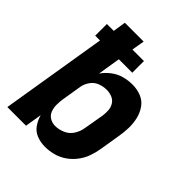

<svg xmlns="http://www.w3.org/2000/svg" viewBox="-207 -858 989 989"><g transform="rotate(45 288.0 -363.5)"><path d="M287 8Q317 8 347.5 0Q378 -8 405 -26.5Q432 -45 452 -71.5Q472 -98 482.5 -127.5Q493 -157 498 -188L516 -298Q522 -331 523 -365Q524 -399 516.5 -430.5Q509 -462 491 -488Q473 -514 443 -526Q413 -538 379 -538Q349 -538 318.5 -530Q288 -522 261.5 -502Q235 -482 217 -456L237 -580H335V-665H251L263 -735H126L115 -665H65V-580H100L5 0H141L156 -92Q164 -63 181 -38.5Q198 -14 226.5 -3Q255 8 287 8ZM248 -105Q227 -105 209 -115.5Q191 -126 183.5 -145.5Q176 -165 176 -186.5Q176 -208 179 -229L197 -339Q201 -363 216.5 -385Q232 -407 256 -416Q280 -425 304 -425Q325 -425 343.5 -417.5Q362 -410 372.5 -393.5Q383 -377 384.5 -357Q386 -337 383 -316L364 -206Q360 -179 344.5 -154Q329 -129 302 -117Q275 -105 248 -105Z"/></g></svg>

Font: Iosevka Sparkle Extrabold
Style: Italic
Weight: 800
Italic angle: -9°
Designer: Belleve Invis
Foundry: Belleve Invis
Version: Version 4.5.0; ttfautohint (v1.8.3)